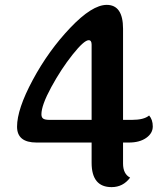

<svg xmlns="http://www.w3.org/2000/svg" viewBox="-20 -758 669 788"><path d="M184 -266H356V-575Q356 -593 344 -593Q325 -593 278 -534Q231 -475 190.5 -400.5Q150 -326 150 -289Q150 -276 157.5 -271Q165 -266 184 -266ZM509 -173H485V-87Q485 -44 514 -29Q485 10 438 10Q356 10 356 -90V-173H130Q50 -173 50 -238Q50 -310 114.5 -430Q179 -550 268.5 -644Q358 -738 418 -738Q485 -738 485 -640V-266H521Q571 -266 592 -284Q607 -267 607 -239Q607 -211 580 -192Q553 -173 509 -173Z"/></svg>

Font: Laila SemiBold
Style: Regular
Weight: 600
Designer: Hitesh Malaviya
Foundry: Indian Type Foundry
Version: Version 1.302;PS 1.0;hotconv 1.0.78;makeotf.lib2.5.61930; tt